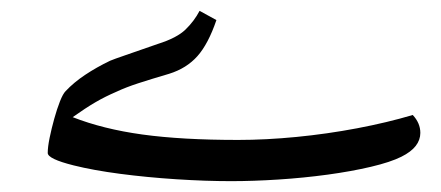

<svg xmlns="http://www.w3.org/2000/svg" viewBox="-20 -334 813 354"><path d="M406 0Q359 0 305 -3.5Q251 -7 201.5 -13.5Q152 -20 116 -29Q68 -41 68 -52Q68 -63 71.5 -80Q75 -97 80 -115Q85 -133 90.5 -147Q96 -161 101 -166Q116 -182 137 -196Q158 -210 183 -222Q190 -225 212 -232.5Q234 -240 271 -253Q306 -264 322 -279.5Q338 -295 348 -314L379 -297Q364 -253 344 -230.5Q324 -208 292 -198Q258 -188 235 -180.5Q212 -173 195 -165Q174 -156 156 -145.5Q138 -135 114 -118Q170 -96 242.5 -86Q315 -76 419 -76Q470 -76 526.5 -81.5Q583 -87 638.5 -97.5Q694 -108 741 -122Q755 -107 755 -89Q755 -76 746.5 -65Q738 -54 720 -45Q700 -35 664 -26.5Q628 -18 584 -12Q540 -6 493.5 -3Q447 0 406 0Z"/></svg>

Font: Noto Naskh Arabic
Style: Regular
Weight: 400
Designer: Monotype Design Team, David Williams, Mohamad Dakak and Nizar Qandah
Foundry: Monotype Imaging Inc.
Version: Version 2.013